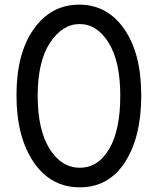

<svg xmlns="http://www.w3.org/2000/svg" viewBox="-20 -759 665 813"><path d="M122.6 -72.3Q49.8 -178.7 49.8 -356Q49.8 -533.2 123 -636.2Q196.3 -739.3 315.4 -739.3Q434.6 -739.3 506.3 -635.7Q578.1 -532.2 578.1 -355.5Q578.1 -178.7 509.3 -72.3Q440.4 34.2 317.9 34.2Q195.3 34.2 122.6 -72.3ZM191.9 -578.1Q139.6 -499 139.6 -354Q139.6 -209 189.9 -128.9Q240.2 -48.8 317.9 -48.8Q395.5 -48.8 442.4 -128.4Q489.3 -208 489.3 -353.5Q489.3 -499 439.9 -578.1Q390.6 -657.2 317.4 -657.2Q244.1 -657.2 191.9 -578.1Z"/></svg>

Font: GenEi M Gothic v2 Regular
Style: Regular
Weight: 400
Version: Version 2.0